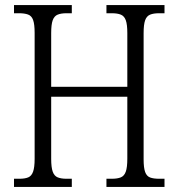

<svg xmlns="http://www.w3.org/2000/svg" viewBox="-20 -734 701 754"><path d="M35 0V-32H56Q78 -32 91 -37.5Q104 -43 110 -60Q116 -77 116 -110V-605Q116 -639 110 -655.5Q104 -672 90 -677Q76 -682 55 -682H35V-714H262V-682H241Q220 -682 206.5 -676.5Q193 -671 187 -654.5Q181 -638 181 -604V-393H480V-604Q480 -638 474 -654.5Q468 -671 454.5 -676.5Q441 -682 419 -682H398V-714H626V-682H605Q583 -682 569.5 -676.5Q556 -671 550 -654.5Q544 -638 544 -604V-108Q544 -75 550 -58.5Q556 -42 569.5 -37Q583 -32 605 -32H626V0H398V-32H419Q441 -32 454.5 -37.5Q468 -43 474 -60Q480 -77 480 -111V-354H181V-110Q181 -77 187 -60Q193 -43 206.5 -37.5Q220 -32 241 -32H262V0Z"/></svg>

Font: Noto Serif Ethiopic Condensed Light
Style: Regular
Weight: 300
Width: 3
Designer: Monotype Design Team
Foundry: Monotype Imaging Inc.
Version: Version 2.102